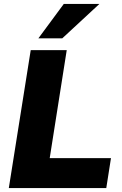

<svg xmlns="http://www.w3.org/2000/svg" viewBox="-20 -961 625 981"><path d="M25 0 137 -705H321L234 -153H547L523 0ZM176 -765 306 -941H488L298 -765Z"/></svg>

Font: Nunito Sans Black
Style: Italic
Weight: 900
Italic angle: -9°
Designer: Vernon Adams
Foundry: Vernon Adams
Version: Version 3.006; ttfautohint (v1.8.3)